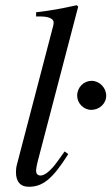

<svg xmlns="http://www.w3.org/2000/svg" viewBox="-20 -703 426 734"><path d="M386 -337C386 -368 360 -394 330 -394C300 -394 275 -369 275 -337C275 -308 300 -283 329 -283C360 -283 386 -307 386 -337ZM279 -678 273 -683C214 -670 177 -663 118 -656V-640H136C168 -640 185 -630 185 -618C185 -615 185 -609 182 -599L45 -75C42 -65 41 -53 41 -45C41 -8 58 11 90 11C144 11 181 -19 241 -114L227 -124L202 -89C173 -48 150 -32 135 -32C125 -32 118 -38 118 -50C118 -58 121 -75 126 -93Z"/></svg>

Font: STIXGeneral
Style: Italic
Weight: 400
Italic angle: -16.33°
Designer: MicroPress Inc., with final additions and corrections provided by Coen Hoffman, Elsevier (retired)
Version: Version 1.1.0